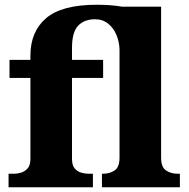

<svg xmlns="http://www.w3.org/2000/svg" viewBox="-20 -788 795 808"><path d="M16 0V-57H42Q53 -57 68.5 -61.5Q84 -66 96 -79Q108 -92 108 -120V-460H20V-536H108V-554Q108 -655 174 -711.5Q240 -768 387 -768Q448 -768 493 -760H658V-125Q658 -84 679 -70.5Q700 -57 725 -57H737V0H409V-57H416Q441 -57 462 -70.5Q483 -84 483 -125V-580Q482 -612 470 -641Q458 -670 435 -688.5Q412 -707 380 -707Q335 -707 309 -680Q283 -653 283 -586V-536H414V-460H283V-120Q283 -92 294.5 -79Q306 -66 321.5 -61.5Q337 -57 350 -57H371V0Z"/></svg>

Font: Noto Serif ExtraBold
Style: Regular
Weight: 800
Designer: Monotype Design Team
Foundry: Monotype Imaging Inc.
Version: Version 2.014